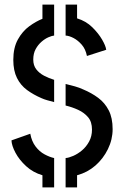

<svg xmlns="http://www.w3.org/2000/svg" viewBox="-20 -770 541 837"><path d="M266 47V-81Q280 -82 299.5 -90.5Q319 -99 337.5 -114.5Q356 -130 368.5 -153Q381 -176 381 -205Q381 -239 364 -259Q347 -279 321 -291Q295 -303 266 -310V-404Q287 -399 306.5 -393.5Q326 -388 343 -380Q379 -365 408 -343.5Q437 -322 454 -289Q471 -256 471 -207Q471 -162 450.5 -120Q430 -78 395.5 -48Q361 -18 316 -6V47ZM165 47V-6Q124 -18 94 -45.5Q64 -73 47.5 -104Q31 -135 30 -158L112 -187Q118 -154 135 -131.5Q152 -109 174.5 -97Q197 -85 216 -81V47ZM216 -325Q200 -329 186 -333Q172 -337 161 -342Q126 -357 98 -377.5Q70 -398 54 -430Q38 -462 38 -509Q38 -562 58 -598Q78 -634 107.5 -655.5Q137 -677 165 -688V-750H216V-615Q206 -614 191 -607.5Q176 -601 161 -588Q146 -575 135.5 -556Q125 -537 125 -510Q125 -485 138 -468Q151 -451 172 -440Q193 -429 216 -422ZM359 -526Q353 -556 336.5 -575Q320 -594 301 -604Q282 -614 266 -615V-750H316V-690Q355 -678 382 -651.5Q409 -625 425 -597.5Q441 -570 443 -553Z"/></svg>

Font: Stick No Bills Medium
Style: Regular
Weight: 500
Version: Version 2.000